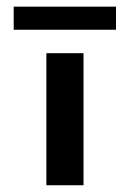

<svg xmlns="http://www.w3.org/2000/svg" viewBox="-20 -548 384 568"><path d="M323.2 -460H20.5V-528.3H323.2ZM117.2 0V-390.6H227.1V0Z"/></svg>

Font: Squarish Sans CT
Style: Regular
Weight: 400
Version: Version 0.9